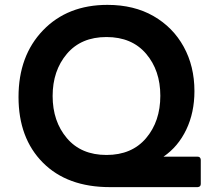

<svg xmlns="http://www.w3.org/2000/svg" viewBox="-20 -768 900 788"><path d="M791 0H431Q256 0 156 -100.5Q56 -201 56 -370Q56 -539 156.5 -643.5Q257 -748 421 -748Q530 -748 610 -702Q690 -656 734 -576Q778 -496 778 -394Q778 -306 744.5 -236Q711 -166 651 -125H791Q803 -125 804 -112V-13Q804 -1 791 0ZM417 -132Q521 -132 579.5 -201Q638 -270 638 -375Q638 -479 579.5 -547.5Q521 -616 417 -616Q313 -616 254.5 -547Q196 -478 196 -374Q196 -270 254.5 -201Q313 -132 417 -132Z"/></svg>

Font: YamahaIndonesia935. App
Style: Bold
Weight: 700
Designer: Dalton Maag Ltd
Foundry: Dalton Maag Ltd
Version: Version 1.002; January 01, 2024; Regular/Italic